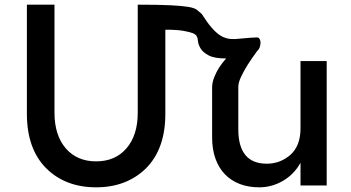

<svg xmlns="http://www.w3.org/2000/svg" viewBox="-20 -793 1502 821"><path d="M843 -733Q865 -698 883.5 -676.5Q902 -655 918 -644Q934 -633 950.5 -629Q967 -625 985.5 -626Q1004 -627 1026.5 -629.5Q1049 -632 1079 -633Q1086 -633 1090 -626.5Q1094 -620 1094 -610.5Q1094 -601 1090.5 -591Q1087 -581 1079 -574Q1057 -544 1039 -516Q1024 -492 1011.5 -466Q999 -440 999 -422V-240Q999 -93 1121 -93Q1178 -93 1222 -131Q1265 -170 1265 -244V-532H1377V0H1265V-97Q1238 -48 1190.5 -20Q1143 8 1088 8Q1043 8 1006 -6Q969 -20 942.5 -47Q916 -74 901.5 -114Q887 -154 887 -206V-418Q887 -441 896.5 -464Q906 -487 917 -504Q930 -524 947 -543Q897 -543 872.5 -556Q848 -569 838 -585.5Q828 -602 826.5 -617Q825 -632 822 -636Q820 -644 805 -651Q792 -656 765 -661Q738 -666 687 -666V-306Q687 -156 604 -73Q521 8 391 8Q260 8 178 -73Q95 -156 95 -306V-773H213V-311Q213 -215 261 -159Q309 -103 391 -103Q473 -103 521 -159Q569 -215 569 -311V-773Q659 -773 709 -770.5Q759 -768 785.5 -763.5Q812 -759 822 -751Q832 -743 843 -733Z"/></svg>

Font: Montserrat_am3
Style: Regular
Weight: 400
Designer: Julieta Ulanovsky
Foundry: Julieta Ulanovsky, Armenina letters added by Vahan Hovhannisyan
Version: Version 2.001